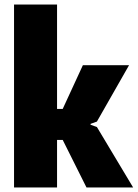

<svg xmlns="http://www.w3.org/2000/svg" viewBox="-20 -828 608 848"><path d="M42 -808H232V-347H257L346 -540H550L408 -291L380 -281V-277L408 -267L568 0H362L257 -210H232V0H42Z"/></svg>

Font: Encode Sans Compressed
Style: Black
Weight: 900
Designer: Pablo Impallari, Andres Torresi
Foundry: Pablo Impallari, Andres Torresi
Version: Version 1.000; ttfautohint (v1.00) -l 8 -r 50 -G 200 -x 14 -